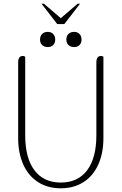

<svg xmlns="http://www.w3.org/2000/svg" viewBox="-20 -1006 656 1036"><path d="M78 -261V-669Q78 -704 103 -704Q109 -704 116 -700V-277Q116 -153 166 -87Q216 -21 308 -21Q400 -21 450 -87Q500 -153 500 -277V-669Q500 -704 525 -704Q531 -704 538 -700V-261Q538 -179 510 -117.5Q482 -56 430 -23Q378 10 308 10Q238 10 186 -23Q134 -56 106 -117.5Q78 -179 78 -261ZM204 -986H217L308 -908L399 -986H412L327 -876H289ZM196 -792Q196 -812 207.5 -823Q219 -834 238 -834Q256 -834 267 -822.5Q278 -811 278 -792Q278 -774 267 -763Q256 -752 238 -752Q219 -752 207.5 -763Q196 -774 196 -792ZM338 -792Q338 -812 349.5 -823Q361 -834 380 -834Q398 -834 409 -822.5Q420 -811 420 -792Q420 -774 409 -763Q398 -752 380 -752Q361 -752 349.5 -763Q338 -774 338 -792Z"/></svg>

Font: Thasadith
Style: Regular
Weight: 400
Designer: Cadson Demak Co.,Ltd.
Foundry: Cadson Demak Co.,Ltd.
Version: Version 1.000; ttfautohint (v1.6)